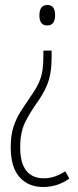

<svg xmlns="http://www.w3.org/2000/svg" viewBox="-20 -307 314 770"><path d="M201 -246Q201 -228 194 -216.5Q187 -205 169 -205Q138 -205 138 -245Q138 -287 170 -287Q187 -287 194 -276Q201 -265 201 -246ZM187 -104V-80Q187 -41 182 -12.5Q177 16 165.5 41.5Q154 67 134 97Q100 144 80.5 184Q61 224 61 284Q61 347 85.5 377.5Q110 408 155 408Q179 408 200.5 400.5Q222 393 242 380L258 409Q238 424 211 433.5Q184 443 153 443Q94 443 58.5 403.5Q23 364 23 283Q23 236 34 202Q45 168 63 140Q81 112 102 81Q125 49 136 24Q147 -1 150.5 -26Q154 -51 154 -83V-104Z"/></svg>

Font: Noto Sans Khmer UI ExtraCondensed ExtraLight
Style: Regular
Weight: 200
Width: 2
Designer: Danh Hong and the Monotype Design Team
Foundry: Monotype Imaging Inc.
Version: Version 2.002; ttfautohint (v1.8.4.7-5d5b)